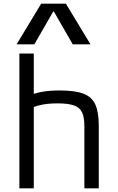

<svg xmlns="http://www.w3.org/2000/svg" viewBox="-20 -1020 640 1040"><path d="M437 -336Q437 -385 424.5 -411.5Q412 -438 380.5 -449Q349 -460 292 -460Q263 -460 238 -457.5Q213 -455 188.5 -448.5Q164 -442 133 -430L125 -497Q165 -515 207 -522.5Q249 -530 304 -530Q385 -530 431 -513Q477 -496 496 -454.5Q515 -413 515 -340V0H437ZM85 0V-730H163V0ZM70 -780 203 -1000H337L470 -780H374L272 -957H268L166 -780Z"/></svg>

Font: M PLUS Code Latin Expanded
Style: Regular
Weight: 400
Width: 7
Designer: Coji Morishita
Foundry: UNDERFOREST DESIGN
Version: Version 1.002; ttfautohint (v1.8.3)